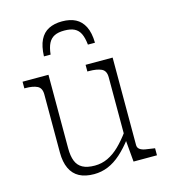

<svg xmlns="http://www.w3.org/2000/svg" viewBox="-116 -873 855 974"><g transform="rotate(-15 311.5 -385.5)"><path d="M300 -781Q259 -781 229.5 -766Q200 -751 184 -718.5Q168 -686 166 -633H201Q205 -670 216 -691.5Q227 -713 247 -723Q267 -733 299 -733Q332 -733 352 -723Q372 -713 382.5 -691.5Q393 -670 397 -633H434Q433 -686 416.5 -718.5Q400 -751 371 -766Q342 -781 300 -781ZM164 -537V-151Q164 -110 174.5 -83.5Q185 -57 209 -44Q233 -31 273 -31Q309 -31 341 -46Q373 -61 402.5 -89.5Q432 -118 461 -158L465 -120Q433 -78 400 -48.5Q367 -19 332 -4.5Q297 10 258 10Q212 10 181 -6.5Q150 -23 134 -57Q118 -91 118 -141V-446Q118 -480 95.5 -491Q73 -502 34 -502H28V-537ZM501 -537V-78Q501 -64 511 -56Q521 -48 539.5 -44.5Q558 -41 583 -38L590 -37V0H467L456 -126V-130V-446Q456 -480 432.5 -491Q409 -502 367 -502H359V-537Z"/></g></svg>

Font: Roboto Serif 20pt Thin
Style: Regular
Weight: 250
Version: Version 1.008